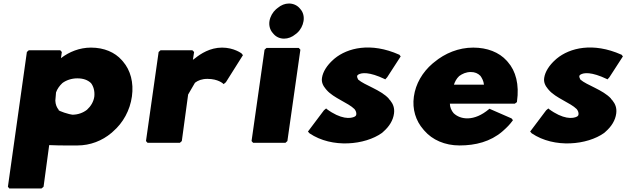

<svg xmlns="http://www.w3.org/2000/svg" viewBox="-20 -806 3566 1093"><path d="M475 -181C453 -164 424 -153 392 -153C381 -153 306 -175 314 -181C303 -194 296 -211 295 -233L299 -280C306 -300 319 -318 335 -333C356 -349 387 -360 420 -360C454 -360 479 -351 498 -333C512 -315 520 -288 517 -257C513 -227 497 -201 475 -181ZM133 -510 25 257 33 267H216L228 257L260 20C325 23 393 22 421 22C494 22 562 -5 614 -49L623 -57C681 -107 720 -178 731 -257C742 -336 723 -406 680 -456L673 -464C634 -508 573 -535 498 -535C433 -535 374 -511 327 -475L332 -510L323 -520H144Z M1080 -467 1078 -465 1085 -510 1075 -520H894L883 -510L811 -3L820 7H1004L1015 -3L1051 -268L1090 -335C1107 -348 1129 -357 1161 -357C1222 -357 1250 -330 1250 -330L1253 -327L1266 -338L1363 -492L1355 -502C1355 -502 1312 -535 1244 -535C1176 -535 1122 -500 1090 -474Z M1532 -619 1538 -612C1552 -596 1573 -586 1597 -586C1620 -586 1643 -595 1662 -611L1672 -619C1691 -636 1704 -661 1708 -686C1712 -711 1706 -736 1691 -753L1685 -760C1671 -776 1649 -786 1625 -786C1602 -786 1580 -777 1561 -761L1551 -753C1532 -736 1518 -711 1514 -686C1510 -661 1517 -636 1532 -619ZM1421 7H1605L1616 -3L1690 -523L1681 -533H1497L1486 -523L1412 -3Z M1839 -186 1837 -189 1824 -178 1733 -57 1742 -47C1871 40 2059 19 2154 -49L2163 -57C2196 -86 2218 -121 2223 -160C2227 -191 2218 -214 2201 -235L2198 -238L2193 -244V-245C2147 -295 2055 -321 2019 -353C2016 -359 2012 -367 2013 -373C2013 -376 2016 -378 2019 -381C2038 -393 2082 -398 2170 -356L2173 -354L2184 -366L2261 -485L2253 -495H2252C2090 -567 1958 -533 1885 -473L1877 -466C1841 -434 1818 -397 1813 -363C1809 -338 1819 -318 1834 -300L1840 -293C1879 -248 1962 -221 1998 -185C2006 -175 2010 -164 2008 -153C2008 -150 2006 -147 2001 -143C1976 -129 1920 -126 1839 -186Z M2594 -373C2612 -386 2633 -396 2660 -396C2683 -396 2700 -389 2715 -374C2724 -361 2733 -345 2735 -324H2564C2570 -341 2578 -358 2594 -373ZM2764 -185C2679 -113 2601 -124 2562 -162C2550 -176 2541 -196 2541 -216H2911L2923 -225V-228C2937 -325 2916 -402 2871 -453L2865 -460C2821 -509 2753 -535 2674 -535C2591 -535 2513 -503 2452 -452L2442 -444C2385 -395 2346 -329 2336 -256C2326 -184 2347 -118 2390 -69L2396 -62C2441 -10 2512 22 2596 22C2688 22 2772 0 2839 -57L2848 -65C2865 -80 2883 -98 2898 -119L2900 -122L2892 -132L2766 -187Z M3104 -186 3102 -189 3089 -178 2998 -57 3007 -47C3136 40 3324 19 3419 -49L3428 -57C3461 -86 3483 -121 3488 -160C3492 -191 3483 -214 3466 -235L3463 -238L3458 -244V-245C3412 -295 3320 -321 3284 -353C3281 -359 3277 -367 3278 -373C3278 -376 3281 -378 3284 -381C3303 -393 3347 -398 3435 -356L3438 -354L3449 -366L3526 -485L3518 -495H3517C3355 -567 3223 -533 3150 -473L3142 -466C3106 -434 3083 -397 3078 -363C3074 -338 3084 -318 3099 -300L3105 -293C3144 -248 3227 -221 3263 -185C3271 -175 3275 -164 3273 -153C3273 -150 3271 -147 3266 -143C3241 -129 3185 -126 3104 -186Z"/></svg>

Font: Hussar Woodtype
Style: UltraObl
Weight: 900
Foundry: Cannot Into Space Fonts
Version: Version 1.07